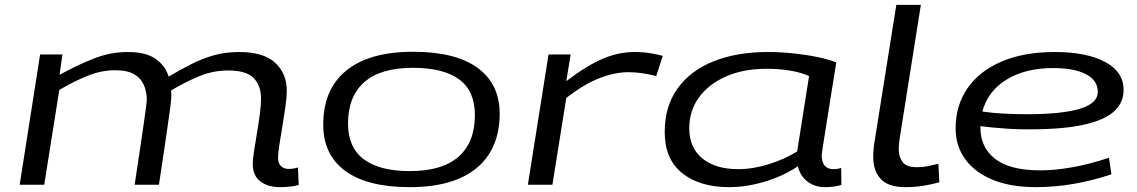

<svg xmlns="http://www.w3.org/2000/svg" viewBox="-20 -760 4680 790"><path d="M1131 10Q1083 10 1051.5 -13.5Q1020 -37 1020 -86Q1020 -103 1025 -136.5Q1030 -170 1037 -210.5Q1044 -251 1049 -289.5Q1054 -328 1054 -354Q1054 -408 1023.5 -439Q993 -470 920 -470Q857 -470 801 -447Q745 -424 684 -388Q685 -380 685 -369Q685 -358 684 -350Q683 -334 680 -313.5Q677 -293 672 -257Q667 -221 658 -159.5Q649 -98 634 0H534Q549 -101 559 -166Q569 -231 574 -269Q579 -307 581.5 -325Q584 -343 584 -349Q584 -382 572 -410Q560 -438 532 -454.5Q504 -471 454 -471Q399 -471 344 -449.5Q289 -428 224 -390L162 0H61L145 -536H237L225 -452Q299 -493 367 -519.5Q435 -546 506 -546Q580 -546 620 -518Q660 -490 674 -445Q722 -473 767 -496Q812 -519 860 -532.5Q908 -546 964 -546Q1064 -546 1112 -502Q1160 -458 1160 -386Q1160 -361 1154.5 -322Q1149 -283 1142 -241Q1135 -199 1129.5 -164Q1124 -129 1124 -112Q1124 -88 1136 -76.5Q1148 -65 1167 -65Q1189 -65 1206 -71L1209 1Q1193 6 1171 8Q1149 10 1131 10Z M1666 10Q1492 10 1401.5 -56Q1311 -122 1310 -244Q1309 -391 1404 -469Q1499 -547 1680 -547Q1853 -547 1944 -481.5Q2035 -416 2036 -294Q2036 -147 1941 -68.5Q1846 10 1666 10ZM1666 -56Q1800 -56 1867 -115.5Q1934 -175 1934 -286Q1934 -386 1869 -433.5Q1804 -481 1679 -481Q1546 -481 1479 -422Q1412 -363 1412 -252Q1412 -153 1477 -104.5Q1542 -56 1666 -56Z M2328 -536 2310 -426Q2397 -492 2461.5 -519Q2526 -546 2591 -546Q2625 -546 2656 -541Q2687 -536 2707 -530L2680 -447Q2654 -454 2624 -458.5Q2594 -463 2566 -463Q2511 -463 2448 -439Q2385 -415 2310 -357L2253 0H2152L2237 -536Z M3373 10Q3333 10 3302.5 -13Q3272 -36 3263 -76Q3206 -37 3129.5 -13.5Q3053 10 2980 10Q2859 10 2787 -47.5Q2715 -105 2715 -217Q2715 -322 2767.5 -395.5Q2820 -469 2915.5 -507.5Q3011 -546 3140 -546Q3191 -546 3243.5 -540.5Q3296 -535 3342.5 -525.5Q3389 -516 3421 -503Q3409 -430 3398.5 -363.5Q3388 -297 3379.5 -244Q3371 -191 3366 -158.5Q3361 -126 3361 -123Q3361 -64 3409 -64Q3427 -64 3441 -69L3442 1Q3412 10 3373 10ZM3260 -137 3309 -447Q3276 -462 3231 -469.5Q3186 -477 3134 -477Q3040 -477 2968.5 -446Q2897 -415 2856.5 -360Q2816 -305 2816 -232Q2816 -152 2870 -108Q2924 -64 3017 -64Q3078 -64 3143.5 -84.5Q3209 -105 3260 -137Z M3668 -740H3769L3682 -192Q3681 -185 3679.5 -172Q3678 -159 3678 -143Q3678 -117 3693 -94.5Q3708 -72 3753 -72Q3776 -72 3796.5 -76Q3817 -80 3841 -86L3845 -10Q3813 -1 3778.5 4.5Q3744 10 3705 10Q3635 10 3604 -23.5Q3573 -57 3573 -114Q3573 -133 3575 -152.5Q3577 -172 3580 -187Z M4553 -43Q4480 -18 4401 -4Q4322 10 4241 10Q4140 10 4066.5 -19.5Q3993 -49 3952.5 -103.5Q3912 -158 3912 -232Q3912 -326 3960.5 -396.5Q4009 -467 4100.5 -506.5Q4192 -546 4321 -546Q4450 -546 4526.5 -505.5Q4603 -465 4603 -390Q4603 -308 4509.5 -268.5Q4416 -229 4235 -228Q4174 -227 4117 -231Q4060 -235 4014 -241Q4014 -238 4014 -235Q4014 -153 4075 -106Q4136 -59 4261 -59Q4321 -59 4393.5 -72Q4466 -85 4543 -111ZM4313 -480Q4200 -480 4122.5 -433Q4045 -386 4022 -301Q4063 -295 4110.5 -292.5Q4158 -290 4207 -290Q4346 -290 4421.5 -312Q4497 -334 4497 -382Q4497 -429 4448.5 -454.5Q4400 -480 4313 -480Z"/></svg>

Font: Georama ExtraExtended
Style: Italic
Weight: 400
Width: 8
Italic angle: -9°
Designer: Jean-Baptiste Levee
Foundry: Production Type
Version: Version 1.000